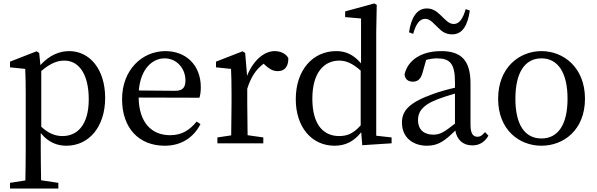

<svg xmlns="http://www.w3.org/2000/svg" viewBox="-20 -830 3457 1112"><path d="M219 -419C278 -469 319 -479 353 -479C436 -479 494 -402 494 -255C494 -104 426 -42 342 -42C300 -42 261 -57 219 -96ZM207 -523 192 -533 38 -473V-440L126 -431C128 -387 129 -348 129 -287V31C129 90 128 153 127 215L38 229V262H318V229L218 214C217 152 216 88 216 28V-59C263 -2 315 14 365 14C493 14 589 -93 589 -263C589 -431 498 -534 381 -534C323 -534 266 -510 214 -453Z M784 -306C795 -436 866 -492 933 -492C1004 -492 1054 -433 1054 -365C1054 -329 1043 -304 995 -304ZM1135 -264C1140 -279 1143 -300 1143 -325C1143 -454 1056 -534 938 -534C803 -534 687 -425 687 -256C687 -85 787 14 934 14C1031 14 1101 -34 1141 -111L1119 -126C1080 -79 1037 -47 965 -47C858 -47 785 -120 783 -265Z M1400 -523 1385 -533 1231 -473V-440L1318 -431C1320 -387 1321 -349 1321 -287V-230C1321 -179 1320 -101 1319 -46L1239 -34V0H1505V-34L1414 -47C1413 -103 1412 -179 1412 -230V-316C1433 -383 1462 -428 1507 -461L1520 -449C1541 -430 1562 -418 1588 -418C1632 -418 1650 -447 1650 -493C1637 -519 1605 -534 1571 -534C1510 -534 1447 -481 1411 -391Z M2069 -104C2027 -57 1992 -42 1944 -42C1855 -42 1789 -106 1789 -258C1789 -415 1861 -479 1945 -479C1982 -479 2020 -465 2069 -421ZM2159 -44V-646L2162 -802L2148 -810L1979 -764V-731L2071 -723V-463C2025 -517 1978 -534 1927 -534C1792 -534 1693 -425 1693 -255C1693 -95 1784 14 1918 14C1985 14 2033 -15 2072 -64L2078 11L2248 0V-34Z M2677 -777C2662 -724 2641 -691 2608 -691C2578 -691 2557 -719 2532 -742C2510 -763 2488 -781 2452 -781C2393 -781 2361 -726 2349 -643L2373 -634C2388 -688 2409 -721 2443 -721C2473 -721 2493 -691 2519 -668C2539 -648 2561 -631 2599 -631C2659 -631 2689 -684 2701 -769ZM2615 -114C2554 -66 2529 -50 2490 -50C2439 -50 2401 -76 2401 -135C2401 -175 2418 -218 2514 -255C2538 -264 2576 -277 2615 -288ZM2789 -65C2775 -48 2763 -38 2745 -38C2720 -38 2705 -56 2705 -108V-346C2705 -482 2650 -534 2535 -534C2422 -534 2342 -483 2323 -399C2326 -372 2342 -357 2372 -357C2400 -357 2418 -374 2427 -408L2448 -483C2471 -489 2491 -492 2510 -492C2584 -492 2615 -464 2615 -356V-322C2571 -312 2524 -299 2489 -286C2346 -235 2308 -187 2308 -120C2308 -32 2373 14 2453 14C2519 14 2557 -15 2617 -74C2626 -21 2661 12 2715 12C2753 12 2784 -3 2809 -44Z M3116 14C3244 14 3368 -77 3368 -258C3368 -440 3243 -534 3116 -534C2988 -534 2865 -439 2865 -258C2865 -78 2987 14 3116 14ZM3116 -28C3020 -28 2965 -107 2965 -258C2965 -410 3020 -492 3116 -492C3211 -492 3267 -410 3267 -258C3267 -107 3211 -28 3116 -28Z"/></svg>

Font: Noto Serif SC Medium
Style: Regular
Weight: 500
Designer: Ryoko NISHIZUKA 西塚涼子 (kana & ideographs); Frank Grießhammer (Latin, Greek & Cyrillic); Wenlong ZHANG 张文龙 (bopomofo); San
Foundry: Adobe Systems Incorporated
Version: Version 1.001;PS 1.001;hotconv 16.6.54;makeotf.lib2.5.65590